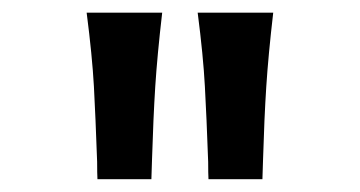

<svg xmlns="http://www.w3.org/2000/svg" viewBox="-20 -794 570 304"><path d="M133.8 -537.6Q131.3 -608.4 128.7 -657Q126 -705.6 117.2 -773.9H236.8Q229 -706.5 225.8 -656.7Q222.7 -606.9 220.7 -541.5L219.7 -510.3H134.3Q133.8 -519 133.8 -537.6ZM309.6 -537.6Q307.1 -608.4 304.4 -657Q301.8 -705.6 293 -773.9H412.6Q404.8 -706.5 401.6 -656.7Q398.4 -606.9 396.5 -541.5L395.5 -510.3H310.1Q309.6 -519 309.6 -537.6Z"/></svg>

Font: Lesson One
Style: Bold
Weight: 700
Designer: But Ko, Victor Gaultney, Annie Olsen, Julie Remington, Don Collingsworth, Eric Hays, Becca Hirsbrunner
Version: Version 1.100